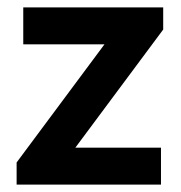

<svg xmlns="http://www.w3.org/2000/svg" viewBox="-20 -500 491 520"><path d="M25 -60V0H416V-100H184L422 -420V-480H43V-380H263Z"/></svg>

Font: MV Cash Medium
Style: Regular
Weight: 500
Designer: Rodrigo Fuenzalida
Foundry: fragTYPE
Version: Version 1.100;Glyphs 3.1.2 (3151)